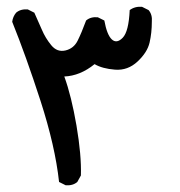

<svg xmlns="http://www.w3.org/2000/svg" viewBox="-20 -375 540 576"><path d="M176.8 180.7 157.2 170.9Q145.5 63.5 101.6 -72.3Q57.6 -208 16.6 -309.6Q18.6 -325.2 28.3 -336.9Q42 -348.6 63.5 -346.7L83 -336.9Q94.7 -311.5 105.5 -286.1Q116.2 -260.7 133.8 -239.3Q151.4 -217.8 176.3 -223.6Q201.2 -229.5 212.9 -252.9Q224.6 -276.4 238.3 -313.5Q252 -325.2 273.4 -323.2L293 -313.5Q300.8 -270.5 315.4 -256.8Q330.1 -243.2 348.1 -261.7Q366.2 -280.3 369.1 -344.7Q384.8 -356.4 406.2 -354.5L425.8 -344.7Q437.5 -331.1 435.5 -309.6Q435.5 -276.4 428.7 -247.1Q421.9 -217.8 392.6 -190.4Q363.3 -163.1 325.2 -166Q287.1 -168.9 263.7 -182.6Q220.7 -147.5 172.9 -145.5Q194.3 -86.9 209.5 2Q224.6 90.8 222.7 151.4L211.9 170.9Q198.2 182.6 176.8 180.7Z"/></svg>

Font: NaikaiFont
Style: Regular
Weight: 400
Version: Version 1.67